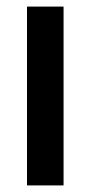

<svg xmlns="http://www.w3.org/2000/svg" viewBox="-20 -563 275 583"><path d="M173 0H62V-543H173Z"/></svg>

Font: Noto Sans Tamil ExtraCondensed SemiBold
Style: Regular
Weight: 600
Width: 2
Designer: Jelle Bosma - Monotype Design Team
Foundry: Monotype Imaging Inc.
Version: Version 2.004; ttfautohint (v1.8.4.7-5d5b)